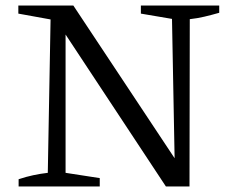

<svg xmlns="http://www.w3.org/2000/svg" viewBox="-20 -671 834 691"><path d="M487 -651H769V-625Q741 -617 715.5 -611Q690 -605 663 -602L662 0H577L198 -574L216 -579V-49L339 -30V0H47V-26Q74 -35 100 -40.5Q126 -46 152 -49L162 -601L46 -622V-651H244L626 -75L609 -70L599 -603L487 -622Z"/></svg>

Font: Piazzolla 24pt
Style: Regular
Weight: 400
Designer: Juan Pablo del Peral
Foundry: Huerta Tipografica
Version: Version 2.005